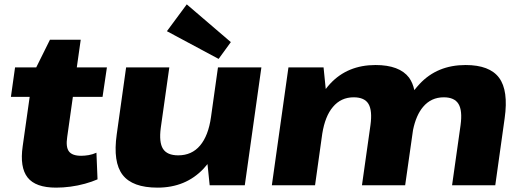

<svg xmlns="http://www.w3.org/2000/svg" viewBox="-20 -849 2383 880"><path d="M237 11Q143 11 106.5 -35.5Q70 -82 84 -179L116 -405H30L49 -540H146L209 -667H350L332 -540H470L450 -405H314L288 -221Q281 -175 296 -155Q311 -135 352 -135Q368 -135 386 -138Q404 -141 422 -149L427 -27Q402 -16 369.5 -7Q337 2 303 6.5Q269 11 237 11Z M717 -264Q708 -197 727 -167Q746 -137 797 -137Q859 -137 897 -182Q935 -227 947 -312L979 -540H1178L1102 0H941L931 -97Q922 -86 913 -76Q831 11 702 11Q587 11 542 -47.5Q497 -106 515 -233L558 -540H756ZM1038 -656 982 -579 745 -706 836 -829Z M2091 -276Q2100 -342 2081.5 -372.5Q2063 -403 2014 -403Q1956 -403 1919 -359Q1887 -321 1873 -253L1837 0H1639L1678 -276Q1687 -342 1669 -372.5Q1651 -403 1601 -403Q1543 -403 1506 -359Q1470 -317 1457 -236L1424 0H1226L1302 -540H1463L1473 -441Q1482 -453 1493 -465Q1573 -551 1701 -551Q1811 -551 1855 -493Q1872 -469 1879 -436Q1890 -450 1903 -464Q1984 -551 2114 -551Q2224 -551 2267.5 -492.5Q2311 -434 2293 -307L2250 0H2052Z"/></svg>

Font: Pathway Extreme 8pt Thin 12pt ExtraBold
Style: Italic
Weight: 800
Italic angle: -8°
Version: Version 1.001;gftools[0.9.26]